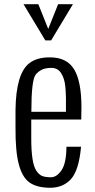

<svg xmlns="http://www.w3.org/2000/svg" viewBox="-20 -867 445 900"><path d="M192.4 -677.7 90.3 -847.2H159.7L206.1 -731.4L252.4 -847.2H321.8L219.7 -677.7ZM214.4 -598.1Q293 -598.1 327.1 -542.5Q361.3 -486.8 361.8 -366.7Q361.8 -330.1 360.8 -306.6H126.5V-217.3Q126.5 -103 149.9 -67.4Q162.1 -48.8 176.8 -42.5Q191.4 -36.1 218.8 -36.1Q246.1 -36.1 268.6 -69.3Q291 -102.5 291.5 -179.2H359.9Q350.1 -69.3 313 -27.8Q275.9 13.2 214.4 13.2Q152.3 12.7 118.2 -11.7Q84 -36.1 67.9 -97.7Q51.8 -159.2 52.7 -269.5V-351.1Q54.7 -523.4 118.2 -571.3Q154.3 -598.6 214.4 -598.1ZM127 -342.8H289.1Q288.6 -362.3 289.1 -382.3Q289.6 -402.3 288.6 -422.9Q288.1 -443.4 286.1 -461.4Q282.7 -499 266.6 -523.9Q251 -548.8 221.2 -548.8Q191.4 -548.8 173.8 -539.1Q156.2 -529.3 146.5 -516.1Q127 -488.8 127 -342.8Z"/></svg>

Font: Oswald-Light
Style: Light
Weight: 300
Designer: vernon adams
Foundry: vernon adams
Version: Version ; ttfautohint (v0.92.18-e454-dirty) -l 8 -r 50 -G 20